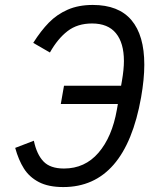

<svg xmlns="http://www.w3.org/2000/svg" viewBox="-20 -747 640 777"><path d="M41.5 -148.5 117 -177.5Q128.5 -122.5 155.8 -93.8Q183 -65 239 -65Q323.5 -65 378.5 -128.8Q433.5 -192.5 453 -303L457 -326H226L239 -400H470L473.5 -420Q481.5 -466.5 481.5 -500Q481.5 -573 449.2 -612.5Q417 -652 352.5 -652Q293.5 -652 253.5 -621.2Q213.5 -590.5 182 -534.5L114.5 -573.5Q145.5 -622.5 177.8 -655.5Q210 -688.5 253.8 -707.8Q297.5 -727 355.5 -727Q460 -727 512 -665.5Q564 -604 564 -485Q564 -427 551 -353Q486.5 10 236 10Q176 10 137.2 -10.2Q98.5 -30.5 76.8 -65Q55 -99.5 41.5 -148.5Z"/></svg>

Font: JuliaMono Italic
Style: Regular
Weight: 400
Italic angle: -9°
Monospace: yes
Designer: cormullion
Foundry: corm
Version: Version 0.049; ttfautohint (v1.8.4)